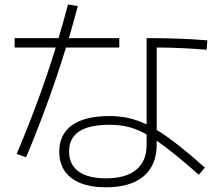

<svg xmlns="http://www.w3.org/2000/svg" viewBox="-20 -795 978 837"><path d="M238.3 -133.8Q238.3 -209.5 294.2 -249.3Q350.1 -289.1 457 -289.1Q501 -289.1 539.8 -280.5Q578.6 -272 619.1 -252.4V-628.9Q769.5 -628.9 883.8 -619.1L880.9 -578.1Q773.4 -587.4 663.1 -587.9V-228.5Q705.1 -203.1 755.6 -163.6Q806.2 -124 873 -64.5L846.7 -33.2Q731 -135.3 663.1 -181.6V-165Q663.1 -74.7 606 -26.6Q548.8 21.5 442.4 21.5Q344.2 21.5 291.3 -18.8Q238.3 -59.1 238.3 -133.8ZM223.1 -587.9H43.9V-628.9H235.4Q256.8 -701.7 276.4 -775.4L319.3 -768.6Q293.9 -674.8 280.3 -628.9H500V-587.9H267.6Q196.8 -355.5 93.8 -109.4L52.7 -124Q154.8 -365.2 223.1 -587.9ZM442.4 -17.6Q528.3 -17.6 573.7 -54.9Q619.1 -92.3 619.1 -162.1V-209Q577.1 -232.4 539.8 -241.7Q502.4 -251 457 -251Q281.2 -251 281.2 -134.8Q281.2 -77.6 322.3 -47.6Q363.3 -17.6 442.4 -17.6Z"/></svg>

Font: Pretendard JP ExtraLight
Style: Regular
Weight: 200
Designer: Base glyphs from Inter by Rasmus Andersson; Hangeul glyphs from Noto Sans CJK(Source Han Sans) by Jang Soo-young and Kan
Foundry: Kil Hyung-jin
Version: Version 1.309